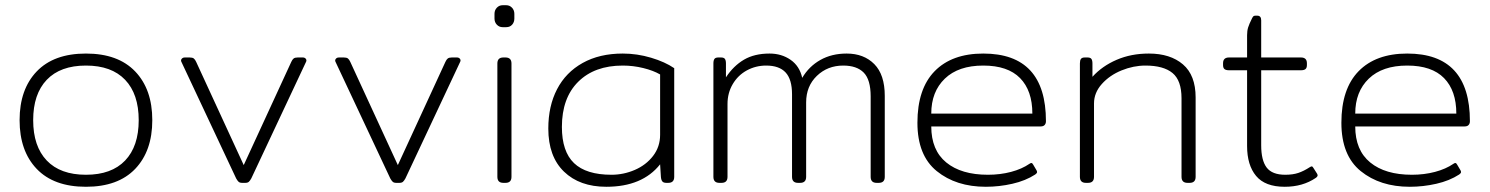

<svg xmlns="http://www.w3.org/2000/svg" viewBox="-20 -700 5702 735"><path d="M55 -240Q55 -358 120.5 -426.5Q186 -495 309 -495Q432 -495 497.5 -426.5Q563 -358 563 -240Q563 -122 497.5 -53.5Q432 15 309 15Q186 15 120.5 -53.5Q55 -122 55 -240ZM511 -240Q511 -340 459 -394.5Q407 -449 309 -449Q211 -449 159 -394.5Q107 -340 107 -240Q107 -140 159 -85.5Q211 -31 309 -31Q407 -31 459 -85.5Q511 -140 511 -240Z M884 -17 675 -462Q673 -466 673 -468Q673 -473 677 -476.5Q681 -480 687 -480H706Q717 -480 722 -476Q727 -472 731 -463L913 -68L1095 -463Q1099 -472 1104 -476Q1109 -480 1120 -480H1139Q1147 -480 1151 -474.5Q1155 -469 1151 -462L942 -17Q937 -8 932.5 -4Q928 0 919 0H907Q898 0 893.5 -4Q889 -8 884 -17Z M1474 -17 1265 -462Q1263 -466 1263 -468Q1263 -473 1267 -476.5Q1271 -480 1277 -480H1296Q1307 -480 1312 -476Q1317 -472 1321 -463L1503 -68L1685 -463Q1689 -472 1694 -476Q1699 -480 1710 -480H1729Q1737 -480 1741 -474.5Q1745 -469 1741 -462L1532 -17Q1527 -8 1522.5 -4Q1518 0 1509 0H1497Q1488 0 1483.5 -4Q1479 -8 1474 -17Z M1873 -629V-647Q1873 -661 1882 -670.5Q1891 -680 1904 -680H1918Q1931 -680 1940 -670.5Q1949 -661 1949 -647V-629Q1949 -615 1940.5 -605.5Q1932 -596 1918 -596H1904Q1891 -596 1882 -605.5Q1873 -615 1873 -629ZM1884 -23V-457Q1884 -480 1907 -480H1915Q1938 -480 1938 -457V-23Q1938 0 1915 0H1907Q1884 0 1884 -23Z M2079 -208Q2079 -294 2112.5 -358.5Q2146 -423 2210.5 -459Q2275 -495 2364 -495Q2419 -495 2472.5 -479Q2526 -463 2561 -439V-23Q2561 0 2538 0H2531Q2520 0 2515.5 -5.5Q2511 -11 2510 -23L2507 -71Q2439 15 2301 15Q2199 15 2139 -43Q2079 -101 2079 -208ZM2507 -184V-415Q2481 -430 2442.5 -439.5Q2404 -449 2364 -449Q2256 -449 2193.5 -387Q2131 -325 2131 -214Q2131 -120 2177.5 -75.5Q2224 -31 2321 -31Q2367 -31 2410 -49.5Q2453 -68 2480 -103Q2507 -138 2507 -184Z M2711 -23V-457Q2711 -469 2715 -474.5Q2719 -480 2730 -480H2740Q2751 -480 2755 -474.5Q2759 -469 2759 -457V-404Q2788 -448 2828 -471.5Q2868 -495 2926 -495Q2972 -495 3006.5 -471Q3041 -447 3051 -402Q3077 -446 3120.5 -470.5Q3164 -495 3221 -495Q3287 -495 3327 -454.5Q3367 -414 3367 -333V-23Q3367 0 3344 0H3336Q3313 0 3313 -23V-331Q3313 -395 3286.5 -422Q3260 -449 3208 -449Q3148 -449 3107 -409.5Q3066 -370 3066 -308V-23Q3066 0 3043 0H3035Q3012 0 3012 -23V-339Q3012 -396 2987.5 -422.5Q2963 -449 2913 -449Q2873 -449 2839 -430.5Q2805 -412 2785 -378Q2765 -344 2765 -302V-23Q2765 0 2742 0H2734Q2711 0 2711 -23Z M3492 -230Q3492 -360 3558 -427.5Q3624 -495 3744 -495Q3984 -495 3984 -236Q3984 -227 3979 -221.5Q3974 -216 3964 -216H3545Q3545 -125 3602.5 -78Q3660 -31 3762 -31Q3809 -31 3850.5 -42Q3892 -53 3921 -73Q3925 -76 3928 -76Q3932 -76 3935 -70L3948 -48Q3950 -45 3950 -41Q3950 -37 3943 -32Q3906 -8 3855.5 3.5Q3805 15 3754 15Q3640 15 3566 -45Q3492 -105 3492 -230ZM3932 -265Q3932 -353 3885 -401Q3838 -449 3744 -449Q3649 -449 3597 -399Q3545 -349 3545 -265Z M4114 -23V-457Q4114 -469 4118 -474.5Q4122 -480 4133 -480H4143Q4154 -480 4158 -474.5Q4162 -469 4162 -457V-406Q4199 -447 4254.5 -471Q4310 -495 4378 -495Q4460 -495 4508.5 -453.5Q4557 -412 4557 -327V-23Q4557 0 4534 0H4526Q4503 0 4503 -23V-324Q4503 -392 4468.5 -420.5Q4434 -449 4365 -449Q4319 -449 4273.5 -430.5Q4228 -412 4198 -378.5Q4168 -345 4168 -304V-23Q4168 0 4145 0H4137Q4114 0 4114 -23Z M4754 -141V-431H4685Q4673 -431 4667.5 -435.5Q4662 -440 4662 -451V-458Q4662 -480 4685 -480H4754V-565Q4754 -582 4758 -595Q4762 -608 4773 -630Q4776 -636 4778.5 -638Q4781 -640 4786 -640H4793Q4808 -640 4808 -622V-480H4960Q4983 -480 4983 -458V-451Q4983 -440 4977.5 -435.5Q4972 -431 4960 -431H4808V-144Q4808 -86 4829 -58.5Q4850 -31 4900 -31Q4929 -31 4950 -38Q4971 -45 4994 -60Q4999 -63 5001 -63Q5005 -63 5008 -57L5022 -35Q5024 -31 5024 -29Q5024 -24 5017 -19Q4967 15 4898 15Q4823 15 4788.5 -26.5Q4754 -68 4754 -141Z M5115 -230Q5115 -360 5181 -427.5Q5247 -495 5367 -495Q5607 -495 5607 -236Q5607 -227 5602 -221.5Q5597 -216 5587 -216H5168Q5168 -125 5225.5 -78Q5283 -31 5385 -31Q5432 -31 5473.5 -42Q5515 -53 5544 -73Q5548 -76 5551 -76Q5555 -76 5558 -70L5571 -48Q5573 -45 5573 -41Q5573 -37 5566 -32Q5529 -8 5478.5 3.5Q5428 15 5377 15Q5263 15 5189 -45Q5115 -105 5115 -230ZM5555 -265Q5555 -353 5508 -401Q5461 -449 5367 -449Q5272 -449 5220 -399Q5168 -349 5168 -265Z"/></svg>

Font: Mitr ExtraLight
Style: Regular
Weight: 275
Designer: Thanarat Vachiruckul
Foundry: Cadson Demak Co.,Ltd.
Version: Version 1.001